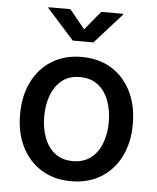

<svg xmlns="http://www.w3.org/2000/svg" viewBox="-54 -801 702 859"><g transform="rotate(5 297.0 -371.5)"><path d="M296.9 11.2Q220.7 11.2 163.8 -23.7Q106.9 -58.6 75.4 -121.3Q43.9 -184.1 43.9 -267.1Q43.9 -351.1 75.4 -414.1Q106.9 -477.1 163.8 -512Q220.7 -546.9 296.9 -546.9Q373.5 -546.9 430.4 -512Q487.3 -477.1 518.8 -414.1Q550.3 -351.1 550.3 -267.1Q550.3 -184.1 518.8 -121.3Q487.3 -58.6 430.4 -23.7Q373.5 11.2 296.9 11.2ZM296.9 -79.1Q345.2 -79.1 377.7 -104.2Q410.2 -129.4 426.3 -172.1Q442.4 -214.8 442.4 -267.1Q442.4 -320.3 426.3 -363Q410.2 -405.8 377.7 -431.2Q345.2 -456.5 296.9 -456.5Q248.5 -456.5 216.6 -431.2Q184.6 -405.8 168.5 -363Q152.3 -320.3 152.3 -267.1Q152.3 -214.8 168.5 -172.1Q184.6 -129.4 216.6 -104.2Q248.5 -79.1 296.9 -79.1ZM227.1 -755.4 296.4 -670.9 365.7 -755.4H464.8V-752L342.8 -616.2H250L128.4 -752V-755.4Z"/></g></svg>

Font: Inter 18pt Medium
Style: Regular
Weight: 500
Designer: Rasmus Andersson
Foundry: rsms
Version: Version 4.001;git-66647c0bb